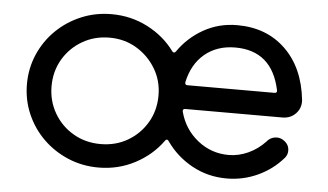

<svg xmlns="http://www.w3.org/2000/svg" viewBox="-43 -585 1155 676"><g transform="rotate(5 534.0 -247.0)"><path d="M1020 -275Q1022 -247 1003.5 -227.5Q985 -208 956 -208H613Q603 -208 605 -198Q621 -137 669 -98.5Q717 -60 779 -60Q814 -60 848 -75.5Q882 -91 908 -119Q922 -136 944 -136Q957 -136 968 -128Q987 -115 987 -93Q987 -79 978 -68Q941 -25 889 -1Q837 23 779 23Q712 23 656 -8Q600 -39 564 -91Q558 -99 552 -91Q515 -39 455.5 -7.5Q396 24 326 24Q269 24 219 3Q169 -18 131 -55Q93 -92 71.5 -141.5Q50 -191 50 -247Q50 -303 71.5 -352.5Q93 -402 131 -439Q169 -476 219 -497Q269 -518 326 -518Q395 -518 454 -487.5Q513 -457 550 -406Q556 -399 562 -406Q597 -457 651 -487.5Q705 -518 770 -518Q874 -518 941 -453Q1008 -388 1020 -275ZM605 -302V-300Q605 -292 613 -292H921Q931 -292 929 -302Q900 -439 770 -439Q706 -439 662.5 -403Q619 -367 605 -302ZM326 -59Q380 -59 422.5 -84Q465 -109 490 -151.5Q515 -194 515 -247Q515 -299 489.5 -341.5Q464 -384 421.5 -409.5Q379 -435 326 -435Q273 -435 230 -410Q187 -385 162 -342.5Q137 -300 137 -247Q137 -195 162 -152Q187 -109 230 -84Q273 -59 326 -59Z"/></g></svg>

Font: Kiwi Maru Medium
Style: Regular
Weight: 500
Designer: Hiroki-Chan
Version: Version 1.100